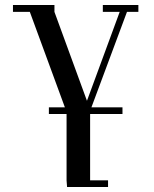

<svg xmlns="http://www.w3.org/2000/svg" viewBox="-20 -459 619 773"><path d="M32.2 -411.1V-439H199.2V-411.1L330.1 -53.2L461.9 -411.1H394V-439H537.1V-411.1H491.2L348.1 -26.9H473.1V0H342.8V267.1H415V293.9H250L248 267.1V0H176.8V-26.9H241.2L100.1 -411.1Z"/></svg>

Font: Dehuti
Style: Bold
Weight: 700
Version: Version 1.2